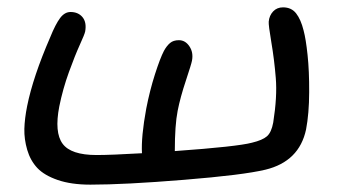

<svg xmlns="http://www.w3.org/2000/svg" viewBox="-20 -481 938 525"><path d="M227.1 23.9Q174.8 23.9 137.9 11.2Q101.1 -1.5 82 -21.7Q63 -42 54.4 -71.3Q45.9 -100.6 46.6 -128.7Q47.4 -156.7 54.2 -190.9Q70.3 -271 117.2 -378.9Q131.8 -415 144.3 -431.6Q156.7 -448.2 172.9 -448.2Q193.8 -448.2 205.6 -434.1Q217.3 -419.9 212.9 -395Q211.4 -387.2 198.2 -358.4Q185.1 -329.6 168.5 -283.9Q151.9 -238.3 142.1 -189.9Q128.4 -119.1 151.1 -88.1Q173.8 -57.1 244.1 -57.1Q283.7 -57.1 368.2 -62Q365.7 -106.9 379.9 -184.1Q389.6 -233.9 403.8 -278.1Q418 -322.3 428.2 -341.8Q436 -356 445.1 -363.5Q454.1 -371.1 469.2 -371.1Q486.8 -371.1 498 -354.2Q509.3 -337.4 504.9 -314.9Q503.4 -306.2 488.3 -260.7Q473.1 -215.3 465.8 -178.2Q458 -138.7 458 -67.9Q628.9 -80.1 668.9 -90.8Q697.8 -97.7 710 -108.4Q722.2 -119.1 727.1 -146Q738.3 -216.8 734.1 -267.6Q730 -318.4 721.9 -365.7Q713.9 -413.1 714.8 -421.9Q716.3 -438.5 726.8 -449.7Q737.3 -460.9 753.9 -460.9Q776.9 -460.9 789.8 -444.3Q802.7 -427.7 810.1 -397.9Q816.4 -374.5 821 -330.8Q825.7 -287.1 825.4 -228.8Q825.2 -170.4 816.9 -127Q798.3 -39.6 706.1 -17.1Q645 -2.4 482.9 10.7Q320.8 23.9 227.1 23.9Z"/></svg>

Font: Shantell Sans Irregular Bouncy
Style: Italic
Weight: 400
Italic angle: -11.31°
Designer: Stephen Nixon, Anya Danilova, Shantell Martin
Foundry: Arrow Type
Version: Version 1.006;[9816181b4]